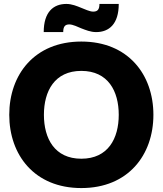

<svg xmlns="http://www.w3.org/2000/svg" viewBox="-20 -943 826 975"><path d="M393 12C631 12 759 -156 759 -360C759 -564 631 -732 393 -732C155 -732 27 -564 27 -360C27 -156 155 12 393 12ZM202 -780H301C301 -809 311 -819 332 -819C350 -819 376 -806 393 -799C414 -791 440 -780 468 -780C534 -780 583 -821 583 -923H485C485 -894 475 -884 453 -884C435 -884 409 -897 393 -903C371 -912 345 -923 317 -923C251 -923 202 -882 202 -780ZM203 -360C203 -480 257 -583 393 -583C529 -583 583 -480 583 -360C583 -240 529 -137 393 -137C257 -137 203 -240 203 -360Z"/></svg>

Font: Aspekta 750
Style: Regular
Weight: 750
Designer: Ivo Dolenc
Version: Version 2.000